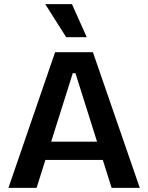

<svg xmlns="http://www.w3.org/2000/svg" viewBox="-20 -914 721 934"><path d="M21 0 248 -660H432L660 0H523L347 -558H334L158 0ZM142 -136V-225H557V-136ZM302 -733 200 -894H330L402 -733Z"/></svg>

Font: Bricolage Grotesque 20pt SemiBold
Style: Regular
Weight: 600
Version: Version 1.001;gftools[0.9.33.dev8+g029e19f]